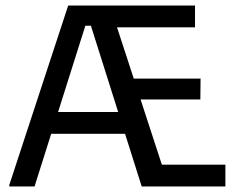

<svg xmlns="http://www.w3.org/2000/svg" viewBox="-20 -670 840 690"><path d="M104.2 0H13.3V-5L225 -650H375L586.7 -1.7V0H489.2L306.7 -577.5H286.7ZM442.5 -189.2H150.8L176.7 -267.5H416.7ZM790 0H489.2L512.5 -78.3H790ZM700 -312.5H412.5L413.3 -387.5H700.8ZM680.8 -571.7H341.7L250 -650H680.8Z"/></svg>

Font: Familjen Grotesk Variable
Style: Regular
Weight: 400
Designer: Anders Wikstroem, Jonas Baeckman, Matilda Gysing, Kristian Moeller
Foundry: Familjen STHLM AB
Version: Version 2.000